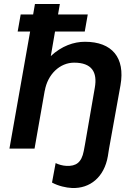

<svg xmlns="http://www.w3.org/2000/svg" viewBox="-20 -740 674 956"><path d="M83 -668 68 -583H130L27 0H152L203 -290V-288C217 -370 278 -428 349 -428C437 -428 466 -381 452 -303L403 -20L397 12C386 70 358 88 311 86C291 85 271 79 257 72L239 169C270 186 310 195 338 196C428 200 499 142 517 38L523 0L580 -316C604 -453 538 -532 403 -532C347 -532 287 -511 233 -461L254 -583H402L417 -668H269L278 -720H154L145 -668Z"/></svg>

Font: Fixel Display 20240404 SemiBold
Style: Italic
Weight: 600
Italic angle: -10°
Designer: AlfaBravo + MacPaw
Foundry: Kyrylo Tkachov, Marchela Mozhyna, Serhii Makarenko, Maria Weinstein, Zakhar Kryvoshyya
Version: Version 1.211;Glyphs 3.2 (3225)